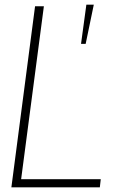

<svg xmlns="http://www.w3.org/2000/svg" viewBox="-20 -807 513 827"><path d="M410 0H29L131 -780H169L71 -35H414ZM349 -618H329L352 -787H384Z"/></svg>

Font: Tanohe Sans ExtraLight
Style: Italic
Weight: 200
Designer: Village Type and Design LLC & Cristiano Sobral
Foundry: Cooper Hewitt Smithsonian Design Museum
Version: Version 1.00;September 29, 2021;FontCreator 13.0.0.2655 64-b